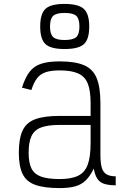

<svg xmlns="http://www.w3.org/2000/svg" viewBox="-20 -945 640 979"><path d="M284 14Q205 14 159.5 -2.5Q114 -19 95 -58.5Q76 -98 76 -166Q76 -238 95 -279Q114 -320 159.5 -337Q205 -354 284 -354H442V-419Q442 -483 427.5 -519Q413 -555 378.5 -570.5Q344 -586 284 -586Q241 -586 213.5 -577Q186 -568 169 -546Q152 -524 140 -486L92 -498Q108 -549 130.5 -578.5Q153 -608 190 -620Q227 -632 284 -632Q363 -632 408.5 -612.5Q454 -593 473 -546.5Q492 -500 492 -419V-156Q492 -114 499 -90Q506 -66 523.5 -56Q541 -46 570 -46V0Q515 0 491 -18Q467 -36 458 -85Q440 -48 418 -26Q396 -4 364 5Q332 14 284 14ZM284 -32Q344 -32 378.5 -49Q413 -66 427.5 -106Q442 -146 442 -216V-308H284Q224 -308 189.5 -295Q155 -282 140.5 -251Q126 -220 126 -166Q126 -115 140.5 -86Q155 -57 189.5 -44.5Q224 -32 284 -32ZM309 -695Q239 -695 212 -720Q185 -745 185 -810Q185 -875 212 -900Q239 -925 309 -925Q379 -925 407 -900Q435 -875 435 -810Q435 -745 408 -720Q381 -695 309 -695ZM309 -741Q353 -741 369 -756Q385 -771 385 -810Q385 -849 369 -864Q353 -879 309 -879Q267 -879 251 -864Q235 -849 235 -810Q235 -771 251 -756Q267 -741 309 -741Z"/></svg>

Font: Victor Mono Thin
Style: Regular
Weight: 100
Monospace: yes
Designer: Rune Bjørnerås
Version: Version 1.561;gftools[0.9.30]